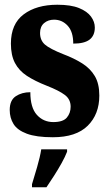

<svg xmlns="http://www.w3.org/2000/svg" viewBox="-20 -569 459 810"><path d="M203 10Q133 10 93 -5Q53 -20 37 -46Q21 -72 21 -105Q21 -146 46.5 -163Q72 -180 108 -180Q108 -115 135.5 -84.5Q163 -54 205 -54Q246 -54 262 -73Q278 -92 278 -119Q278 -150 253.5 -168.5Q229 -187 178 -207Q127 -227 93.5 -249Q60 -271 43 -303.5Q26 -336 26 -385Q26 -468 80 -508.5Q134 -549 222 -549Q279 -549 313.5 -535Q348 -521 364 -499Q380 -477 380 -453Q380 -419 358 -402Q336 -385 289 -385Q289 -435 265.5 -460.5Q242 -486 208 -486Q183 -486 166 -471.5Q149 -457 149 -430Q149 -399 169.5 -381Q190 -363 248 -340Q293 -323 327 -301.5Q361 -280 380 -248Q399 -216 399 -166Q399 -87 350 -38.5Q301 10 203 10ZM115 208Q124 179 136.5 136Q149 93 154 61H263V71Q255 92 240 119Q225 146 208 172.5Q191 199 176 221H115Z"/></svg>

Font: Noto Serif ExtraCondensed Black
Style: Regular
Weight: 900
Width: 2
Designer: Monotype Design Team
Foundry: Monotype Imaging Inc.
Version: Version 2.015; ttfautohint (v1.8.4.7-5d5b)